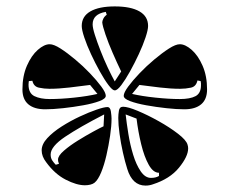

<svg xmlns="http://www.w3.org/2000/svg" viewBox="-20 -821 716 599"><path d="M338 -539Q331 -539 318.5 -555.5Q306 -572 291.5 -598Q277 -624 264 -652Q251 -680 243 -704Q235 -728 235 -740Q235 -770 262 -785.5Q289 -801 338 -801Q388 -801 415 -785.5Q442 -770 442 -740Q442 -728 434 -704Q426 -680 413 -652Q400 -624 385.5 -598Q371 -572 358.5 -555.5Q346 -539 338 -539ZM338 -567 358 -598Q345 -625 331.5 -656Q318 -687 309 -713.5Q300 -740 299 -751Q299 -756 302.5 -763Q306 -770 313 -775L310 -784Q269 -777 269 -745Q269 -734 276 -712Q283 -690 293.5 -663Q304 -636 316 -610.5Q328 -585 338 -567ZM121 -480Q87 -480 68.5 -495.5Q50 -511 50 -542Q50 -584 64 -616Q78 -648 98 -665.5Q118 -683 135 -683Q148 -683 169 -669.5Q190 -656 214.5 -635.5Q239 -615 260.5 -592.5Q282 -570 296 -551Q310 -532 310 -522Q310 -513 290 -505.5Q270 -498 239.5 -492.5Q209 -487 177 -483.5Q145 -480 121 -480ZM555 -480Q531 -480 499 -483.5Q467 -487 436.5 -492.5Q406 -498 386 -505.5Q366 -513 366 -522Q366 -532 380 -551Q394 -570 415.5 -592.5Q437 -615 461.5 -635.5Q486 -656 507 -669.5Q528 -683 541 -683Q558 -683 578 -665.5Q598 -648 612 -616Q626 -584 626 -542Q626 -511 607.5 -495.5Q589 -480 555 -480ZM541 -512Q573 -512 590 -521Q607 -530 607 -555Q607 -558 607 -561Q607 -564 606 -568L596 -570Q592 -551 575.5 -547.5Q559 -544 542 -544Q513 -544 479 -548Q445 -552 415 -556L392 -528Q422 -521 464.5 -516.5Q507 -512 541 -512ZM135 -512Q170 -512 212 -516.5Q254 -521 284 -528L261 -556Q231 -552 197 -548Q163 -544 134 -544Q118 -544 101.5 -547.5Q85 -551 81 -569L70 -568Q70 -567 69.5 -564Q69 -561 69 -557Q69 -530 87.5 -521Q106 -512 135 -512ZM434 -242Q393 -242 377 -294Q370 -316 363.5 -345Q357 -374 353 -403Q349 -432 349 -453Q349 -464 351 -476Q353 -488 364 -488Q379 -488 410 -475Q441 -462 475 -443Q509 -424 535 -404Q561 -384 565 -370Q566 -367 566.5 -364Q567 -361 567 -358Q567 -333 538.5 -298Q510 -263 457 -246Q446 -242 434 -242ZM245 -243Q219 -243 185 -260.5Q151 -278 124 -315Q110 -333 110 -352Q110 -371 127.5 -390Q145 -409 172.5 -426.5Q200 -444 229 -457.5Q258 -471 281.5 -479Q305 -487 315 -487Q324 -487 326 -473Q328 -459 328 -451Q328 -428 323.5 -397.5Q319 -367 312 -336.5Q305 -306 295.5 -283Q286 -260 275 -251Q270 -247 262 -245Q254 -243 245 -243ZM154 -307 164 -310Q162 -315 161.5 -317.5Q161 -320 161 -323Q161 -335 179.5 -351Q198 -367 223 -382.5Q248 -398 271 -410.5Q294 -423 303 -427L305 -464Q229 -425 183.5 -394.5Q138 -364 138 -339Q138 -328 143 -320.5Q148 -313 154 -307ZM451 -266Q466 -266 476 -272V-282Q458 -282 444 -307Q430 -332 420.5 -371Q411 -410 406 -451L372 -464Q375 -437 380.5 -403Q386 -369 395.5 -338Q405 -307 419 -286.5Q433 -266 451 -266Z"/></svg>

Font: Diplomata SC
Style: Regular
Weight: 400
Designer: Eduardo Rodriguez Tunni
Foundry: Eduardo Rodriguez Tunni
Version: Version 1.002; ttfautohint (v1.8.4.7-5d5b);gftools[0.9.23]